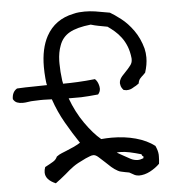

<svg xmlns="http://www.w3.org/2000/svg" viewBox="-54 -679 650 734"><g transform="rotate(-5 271.5 -311.5)"><path d="M530.3 -29.3Q514.6 -13.7 493.2 -2.4Q471.7 8.8 450.2 8.8Q439.5 7.8 434.6 5.4Q429.7 2.9 424.8 0Q417 -3.9 414.1 -5.9Q410.2 -6.8 406.7 -7.3Q403.3 -7.8 398.4 -8.8Q391.6 -10.7 384.8 -11.7Q377.9 -12.7 371.1 -16.6Q358.4 -23.4 347.2 -33.2Q335.9 -43 325.2 -53.7Q313.5 -64.5 302.7 -74.2Q292 -84 283.2 -84Q276.4 -84 268.6 -80.6Q260.7 -77.1 252.9 -74.2Q232.4 -64.5 222.7 -59.1Q212.9 -53.7 204.6 -47.9Q196.3 -42 188.5 -35.6Q180.7 -29.3 170.9 -20.5Q160.2 -11.7 150.9 -4.4Q141.6 2.9 130.9 10.7Q91.8 -5.9 91.8 -34.2Q91.8 -43.9 95.7 -54.7Q116.2 -65.4 127.4 -72.3Q138.7 -79.1 143.6 -90.8Q154.3 -98.6 163.6 -102.1Q172.9 -105.5 181.6 -109.4Q196.3 -115.2 210 -121.6Q223.6 -127.9 236.3 -135.7Q210 -174.8 185.1 -218.3Q160.2 -261.7 143.6 -310.5Q129.9 -310.5 113.3 -311.5H100.6Q87.9 -311.5 73.2 -310.5Q64.5 -310.5 53.2 -308.6Q42 -306.6 31.2 -306.6Q19.5 -306.6 10.3 -310.1Q1 -313.5 -4.9 -324.2Q-4.9 -351.6 14.6 -363.3Q48.8 -365.2 77.1 -365.2Q104.5 -365.2 129.9 -366.2Q127.9 -373 127.4 -379.4Q127 -385.7 126 -392.6Q124 -415 124 -436.5Q124 -506.8 149.4 -553.7Q182.6 -614.3 253.9 -628.9Q264.6 -631.8 275.9 -632.8Q287.1 -633.8 297.9 -633.8Q317.4 -633.8 337.4 -630.9Q357.4 -627.9 377 -624L393.6 -621.1Q409.2 -612.3 434.6 -592.8Q460 -573.2 481.4 -543Q502.9 -512.7 513.7 -472.7Q517.6 -456.1 517.6 -438.5Q517.6 -411.1 507.8 -380.9Q503.9 -377 500 -373Q492.2 -366.2 486.8 -359.9Q481.4 -353.5 479.5 -341.8Q471.7 -335.9 468.3 -334Q464.8 -332 460.9 -330.1Q455.1 -326.2 448.2 -323.2Q441.4 -320.3 430.7 -320.3L419.9 -322.3Q410.2 -333 409.2 -342.8Q408.2 -345.7 408.2 -348.6Q408.2 -354.5 410.2 -360.4Q413.1 -368.2 419.4 -375.5Q425.8 -382.8 432.6 -389.6Q443.4 -400.4 453.1 -413.1Q460.9 -422.9 460.9 -435.5V-440.4Q458 -466.8 450.2 -486.3Q442.4 -505.9 430.7 -521.5Q418.9 -537.1 405.8 -548.3Q392.6 -559.6 379.9 -568.4Q359.4 -572.3 346.2 -574.7Q333 -577.1 316.4 -582Q262.7 -576.2 234.4 -560.1Q206.1 -543.9 195.3 -512.7Q185.5 -487.3 184.6 -454.1V-443.4Q184.6 -414.1 189.5 -377Q190.4 -374 190.9 -371.6Q191.4 -369.1 191.4 -366.2Q217.8 -366.2 247.6 -367.7Q277.3 -369.1 314.5 -373Q325.2 -363.3 329.1 -344.7Q330.1 -339.8 330.1 -335.9Q330.1 -323.2 321.3 -313.5Q282.2 -309.6 255.9 -308.6H208Q227.5 -254.9 258.3 -210.9Q289.1 -167 318.4 -142.6Q329.1 -143.6 338.4 -144Q347.7 -144.5 358.4 -144.5Q408.2 -144.5 450.7 -132.8Q493.2 -121.1 522.5 -98.6Q531.2 -80.1 532.2 -64.5V-56.6Q532.2 -43.9 530.3 -29.3ZM473.6 -62.5Q467.8 -64.5 466.8 -71.3Q443.4 -78.1 423.3 -82.5Q403.3 -86.9 385.7 -86.9Q377 -86.9 373 -85.9Q383.8 -80.1 395.5 -73.2Q409.2 -65.4 422.9 -58.1Q436.5 -50.8 451.2 -50.8Q460.9 -50.8 472.7 -55.7Z"/></g></svg>

Font: Crafty Girls
Style: Regular
Weight: 400
Designer: Crystal Kluge
Foundry: Font Diner, Inc DBA Tart Workshop
Version: Version 1.000